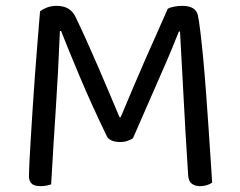

<svg xmlns="http://www.w3.org/2000/svg" viewBox="-20 -631 820 657"><path d="M435 -158Q428 -153 416.5 -149Q405 -145 391 -145Q375 -145 362.5 -150Q350 -155 345 -166Q291 -278 252 -371Q213 -464 189 -525H185Q182 -450 178.5 -385.5Q175 -321 171 -259.5Q167 -198 163 -135Q159 -72 155 0Q149 2 139.5 4Q130 6 119 6Q97 6 88 -3Q79 -12 79 -29Q79 -39 80.5 -72Q82 -105 85 -152Q88 -199 91.5 -256Q95 -313 99.5 -372Q104 -431 108.5 -488Q113 -545 117 -592Q125 -599 140 -605Q155 -611 174 -611Q220 -611 238 -574Q257 -535 276.5 -491.5Q296 -448 315.5 -403Q335 -358 353.5 -314Q372 -270 389 -230H393Q415 -283 437 -334.5Q459 -386 480 -434Q501 -482 520 -524Q539 -566 554 -601Q563 -606 577 -608.5Q591 -611 603 -611Q650 -611 657 -579Q661 -561 666 -519.5Q671 -478 676 -424Q681 -370 685.5 -308Q690 -246 694 -188.5Q698 -131 701 -82.5Q704 -34 706 -6Q688 6 664 6Q649 6 637.5 -1.5Q626 -9 624 -29Q619 -102 615 -174Q611 -246 607.5 -311Q604 -376 601 -430.5Q598 -485 596 -523H592Q581 -495 566.5 -460Q552 -425 532.5 -381Q513 -337 489 -281.5Q465 -226 435 -158Z"/></svg>

Font: Baloo Chettan 2
Style: Regular
Weight: 400
Designer: Maithili Shingre, Unnati Kotecha and Ek Type
Foundry: Ek Type
Version: Version 1.640;hotconv 1.0.111;makeotfexe 2.5.65597; ttfautoh